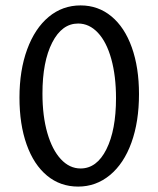

<svg xmlns="http://www.w3.org/2000/svg" viewBox="-20 -684 586 710"><path d="M52 -323Q52 -424 80.5 -501.5Q109 -579 160 -621.5Q211 -664 278 -664Q343 -664 392 -623.5Q441 -583 467.5 -508.5Q494 -434 494 -336Q494 -234 466 -156.5Q438 -79 386.5 -36.5Q335 6 269 6Q203 6 154 -34.5Q105 -75 78.5 -149.5Q52 -224 52 -323ZM409 -321Q409 -403 391.5 -466Q374 -529 342 -563Q310 -597 269 -597Q209 -597 173 -526.5Q137 -456 137 -338Q137 -255 155 -192.5Q173 -130 205 -95.5Q237 -61 278 -61Q338 -61 373.5 -132Q409 -203 409 -321Z"/></svg>

Font: Ysabeau Infant Medium
Style: Regular
Weight: 500
Designer: Christian Thalmann (Catharsis Fonts)
Version: Version 0.003